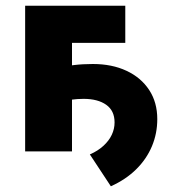

<svg xmlns="http://www.w3.org/2000/svg" viewBox="-20 -530 608 672"><path d="M368 122 294.5 10.5Q323 -2 342.2 -19.8Q361.5 -37.5 371.2 -58.2Q381 -79 381 -101.5Q381 -142.5 351.8 -163.2Q322.5 -184 272.5 -184Q250.5 -184 229 -181Q207.5 -178 177 -171L176 -289.5Q207 -298.5 238.2 -302.2Q269.5 -306 305 -306Q372 -306 422.8 -282.2Q473.5 -258.5 502 -215.2Q530.5 -172 530.5 -113Q530.5 -63 511.8 -18.2Q493 26.5 457 62.2Q421 98 368 122ZM68 0V-510H418.5V-380H232V0Z"/></svg>

Font: Geologica Roman
Style: Bold
Weight: 700
Designer: Sindre Bremnes, Frode Helland
Foundry: Monokrom Skriftforlag AS
Version: Version 1.010;gftools[0.9.28]